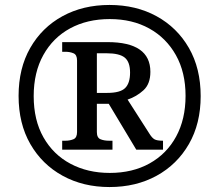

<svg xmlns="http://www.w3.org/2000/svg" viewBox="-20 -745 885 775"><path d="M422 10Q316 10 233 -35.5Q150 -81 102.5 -163.5Q55 -246 55 -358Q55 -469 102 -551.5Q149 -634 232 -679.5Q315 -725 422 -725Q529 -725 612 -679.5Q695 -634 742.5 -551.5Q790 -469 790 -357Q790 -246 742.5 -163.5Q695 -81 612 -35.5Q529 10 422 10ZM423 -47Q515 -47 584 -85.5Q653 -124 691 -194Q729 -264 729 -358Q729 -453 690 -522.5Q651 -592 582.5 -630Q514 -668 423 -668Q332 -668 263 -630.5Q194 -593 155 -523Q116 -453 116 -357Q116 -260 155.5 -190.5Q195 -121 264.5 -84Q334 -47 423 -47ZM231 -141V-177H244Q262 -177 276.5 -183Q291 -189 291 -212V-501Q291 -524 276.5 -530Q262 -536 244 -536H231V-575H414Q587 -575 587 -455Q587 -406 559 -380.5Q531 -355 495 -343L584 -204Q594 -188 604 -182.5Q614 -177 638 -177V-141H530L419 -326H371V-212Q371 -189 385.5 -183Q400 -177 420 -177H434V-141ZM413 -370Q465 -370 485 -389.5Q505 -409 505 -452Q505 -495 483.5 -512.5Q462 -530 410 -530H371V-370Z"/></svg>

Font: Noto Serif Malayalam SemiBold
Style: Regular
Weight: 600
Designer: Indian type Foundry, Jelle Bosma, Monotype Design Team
Foundry: Monotype Imaging Inc.
Version: Version 2.104; ttfautohint (v1.8.4.7-5d5b)